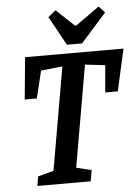

<svg xmlns="http://www.w3.org/2000/svg" viewBox="-56 -855 652 898"><g transform="rotate(-5 270.0 -405.5)"><path d="M496 -408H437L448 -535L354 -546L271 -69L342 -52L333 0H83L90 -44L164 -64L248 -547L147 -536L116 -408H59L78 -605H540ZM203 -782 239 -811 323 -732H330L441 -811L469 -781L349 -646H278Z"/></g></svg>

Font: Grenze Medium
Style: Italic
Weight: 500
Italic angle: -10°
Designer: Renata Polastri
Foundry: Omnibus-Type
Version: Version 1.002; ttfautohint (v1.8)